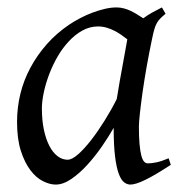

<svg xmlns="http://www.w3.org/2000/svg" viewBox="-20 -477 490 517"><path d="M294.4 -210.4Q297.9 -232.4 302 -256.1Q306.2 -279.8 310.3 -301.8Q314.5 -323.7 317.6 -342Q320.8 -360.4 322.8 -371.1Q315.4 -377 306.6 -383.1Q297.9 -389.2 287.8 -394.3Q277.8 -399.4 266.8 -402.6Q255.9 -405.8 244.1 -405.8Q221.7 -405.8 201.9 -394.8Q182.1 -383.8 165.3 -365.7Q148.4 -347.7 135 -324.5Q121.6 -301.3 112.3 -276.6Q103 -252 97.9 -228Q92.8 -204.1 92.8 -185.1Q92.8 -153.3 98.1 -127.9Q103.5 -102.5 112.8 -84.5Q122.1 -66.4 134.8 -56.6Q147.5 -46.9 162.1 -46.9Q173.8 -46.9 190.7 -61.8Q207.5 -76.7 225.8 -100.3Q244.1 -124 262.2 -153.1Q280.3 -182.1 294.4 -210.4ZM439.9 -33.2Q397.5 -5.4 371.3 7.3Q345.2 20 331.1 20Q322.3 20 314.2 13.9Q306.2 7.8 299.8 -9Q293.5 -25.9 289.8 -55.7Q286.1 -85.4 286.1 -132.8Q273.4 -110.4 255.1 -83.7Q236.8 -57.1 215.8 -33.9Q194.8 -10.7 172.6 4.6Q150.4 20 129.9 20Q113.8 20 95.5 10.7Q77.1 1.5 61.8 -18.8Q46.4 -39.1 36.1 -71Q25.9 -103 25.9 -148.9Q25.9 -187.5 34.9 -224.4Q43.9 -261.2 62 -294.9Q80.1 -328.6 106.2 -358.2Q132.3 -387.7 167 -411.1Q180.2 -419.9 196 -428.2Q211.9 -436.5 228.8 -442.9Q245.6 -449.2 262.2 -453.1Q278.8 -457 293.9 -457Q304.2 -457 314 -454.3Q323.7 -451.7 332.8 -447.3Q341.8 -442.9 350.1 -437.7Q358.4 -432.6 365.7 -427.7Q377 -436 389.6 -443.1Q402.3 -450.2 416 -457L425.8 -439.9Q417.5 -433.1 412.1 -427.7Q406.7 -422.4 402.6 -415.3Q398.4 -408.2 395.5 -397.9Q392.6 -387.7 389.2 -371.1Q381.8 -335.9 375.2 -299.1Q368.7 -262.2 364 -229.5Q359.4 -196.8 356.7 -171.9Q354 -147 354 -136.2Q354 -108.4 355.7 -89.4Q357.4 -70.3 360.4 -58.8Q363.3 -47.4 367.7 -42.2Q372.1 -37.1 377.9 -37.1Q387.7 -37.1 401.1 -39.8Q414.6 -42.5 434.1 -50.8Z"/></svg>

Font: Gentium Plus APac
Style: Italic
Weight: 400
Italic angle: -8°
Designer: J. Victor Gaultney, Annie Olsen, Iska Routamaa, Becca Hirsbrunner
Foundry: SIL International
Version: Version 5.000